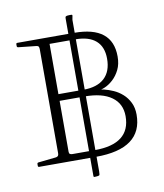

<svg xmlns="http://www.w3.org/2000/svg" viewBox="-97 -901 916 1072"><g transform="rotate(-10 361.0 -365.0)"><path d="M382 66Q382 77 381 82.5Q380 88 377 89Q374 90 367 91L353 92Q346 93 346 86V-401H382ZM346 -805Q346 -814 347.5 -816.5Q349 -819 356 -821Q362 -822 368 -822Q374 -822 380 -822Q388 -822 386 -815L382 -793V-401H346ZM174 -17V-720H233V-71Q233 -62 238 -58.5Q243 -55 252 -55H379Q480 -55 530.5 -94.5Q581 -134 581 -212Q581 -283 527.5 -321.5Q474 -360 375 -360H233V-398H375Q453 -398 494 -436Q535 -474 535 -546Q535 -613 495.5 -648Q456 -683 379 -683H233V-720H379Q595 -720 595 -548Q595 -505 579.5 -473.5Q564 -442 540.5 -420.5Q517 -399 491.5 -388.5Q466 -378 445 -378V-385Q464 -385 489 -379Q514 -373 541 -361Q568 -349 591 -328.5Q614 -308 628.5 -278.5Q643 -249 643 -210Q643 -114 577 -65.5Q511 -17 379 -17ZM57 -17Q50 -17 50 -24V-34Q50 -41 57 -42L159 -53Q168 -55 171 -60Q174 -65 174 -74V-237H233V-17ZM50 -713Q50 -720 57 -720H233V-501H174V-664Q174 -673 171 -678Q168 -683 159 -684L57 -695Q50 -696 50 -703Z"/></g></svg>

Font: Hahmlet ExtraLight
Style: Regular
Weight: 250
Designer: Minjoo Ham & Mark Frömberg
Foundry: hypertype
Version: Version 1.002